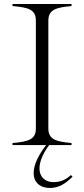

<svg xmlns="http://www.w3.org/2000/svg" viewBox="-20 -720 417 953"><path d="M42 -10V0H209C108 130 142 213 228 213C273 213 307 190 340 157L332 149C310 169 284 184 246 184C174 184 143 109 224 0H335V-10C264 -17 220 -25 220 -82V-618C220 -675 264 -683 335 -690V-700H42V-690C119 -683 158 -674 158 -618V-82C158 -26 118 -17 42 -10Z"/></svg>

Font: Sprat Light
Style: Regular
Weight: 300
Designer: Ethan Nakache
Foundry: Collletttivo
Version: Version 2.000;Glyphs 3.2 (3217)